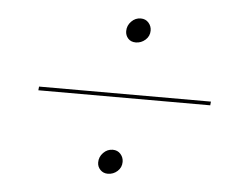

<svg xmlns="http://www.w3.org/2000/svg" viewBox="-39 -591 658 513"><g transform="rotate(5 290.0 -334.5)"><path d="M64 -340H525L524 -330H63ZM283 -508Q283 -523 293.8 -534Q304.5 -545 319 -545Q332 -545 340 -536Q348 -527 348 -515Q348 -500 336.8 -490Q325.5 -480 311 -480Q298 -480 290.5 -488.2Q283 -496.5 283 -508ZM239 -152Q239 -167 249.8 -178Q260.5 -189 275 -189Q288 -189 296 -180Q304 -171 304 -159Q304 -144 293 -134Q282 -124 267 -124Q255 -124 247 -132.2Q239 -140.5 239 -152Z"/></g></svg>

Font: Lato Hairline
Style: Italic
Weight: 100
Italic angle: -7°
Designer: Lukasz Dziedzic
Foundry: tyPoland Lukasz Dziedzic
Version: Version 2.007; 2014-02-27